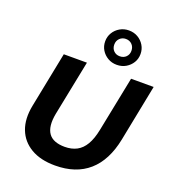

<svg xmlns="http://www.w3.org/2000/svg" viewBox="-174 -1127 1144 1271"><g transform="rotate(20 398.0 -492.0)"><path d="M359 12Q257 12 189 -28Q121 -68 93.5 -139.5Q66 -211 85 -308L163 -700H326L248 -311Q239 -264 243 -229Q247 -194 263.5 -171Q280 -148 309 -137Q338 -126 377 -126Q426 -126 462 -145Q498 -164 522 -205Q546 -246 559 -311L637 -700H796L717 -301Q686 -146 596 -67Q506 12 359 12ZM515 -754Q480 -754 452 -770.5Q424 -787 407.5 -814Q391 -841 391 -875Q391 -908 407.5 -935.5Q424 -963 452.5 -979.5Q481 -996 515 -996Q551 -996 579 -979.5Q607 -963 623.5 -935.5Q640 -908 640 -875Q640 -841 623.5 -814Q607 -787 579 -770.5Q551 -754 515 -754ZM515 -814Q542 -814 559 -831Q576 -848 576 -874Q576 -901 559 -918.5Q542 -936 515 -936Q490 -936 472.5 -919Q455 -902 455 -875Q455 -848 472 -831Q489 -814 515 -814Z"/></g></svg>

Font: MOST Montserrat
Style: Bold Italic
Weight: 700
Italic angle: -11.3°
Designer: Julieta Ulanovsky
Foundry: Julieta Ulanovsky
Version: Version 8.000;March 11, 2024;FontCreator 15.0.0.2926 64-bit